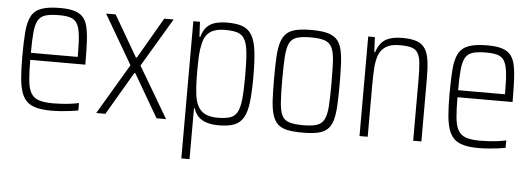

<svg xmlns="http://www.w3.org/2000/svg" viewBox="-48 -652 2714 980"><g transform="rotate(5 1309.5 -162.5)"><path d="M225 8Q179 8 148 0Q117 -8 98.5 -26Q80 -44 70 -74Q60 -104 56.5 -148.5Q53 -193 53 -254Q53 -329 57 -380Q61 -431 77 -461.5Q93 -492 128 -505Q163 -518 225 -518Q268 -518 296 -510Q324 -502 340.5 -484.5Q357 -467 364.5 -437Q372 -407 374.5 -362Q377 -317 377 -256V-241H95Q95 -177 99 -136Q103 -95 116.5 -71.5Q130 -48 157 -39Q184 -30 231 -30Q252 -30 275.5 -31.5Q299 -33 321.5 -36Q344 -39 362 -43V-5Q347 -2 324 1Q301 4 275.5 6Q250 8 225 8ZM335 -257V-295Q335 -358 330 -395Q325 -432 312.5 -450.5Q300 -469 277.5 -475Q255 -481 222 -481Q179 -481 153.5 -473.5Q128 -466 115.5 -445Q103 -424 99 -383.5Q95 -343 95 -277H354Z M454 0 607 -258 460 -510H509L631 -300H636L758 -510H806L658 -261L812 0H763L635 -220H630L501 0Z M907 193V-510H941L945 -433H949Q959 -468 977 -486Q995 -504 1021.5 -511Q1048 -518 1082 -518Q1130 -518 1160 -506.5Q1190 -495 1207 -466.5Q1224 -438 1230.5 -386.5Q1237 -335 1237 -255Q1237 -176 1231 -124.5Q1225 -73 1208 -44Q1191 -15 1161 -3.5Q1131 8 1082 8Q1047 8 1021 0Q995 -8 978 -24.5Q961 -41 953 -68H949V193ZM1071 -30Q1111 -30 1135.5 -37.5Q1160 -45 1173 -68Q1186 -91 1190.5 -136Q1195 -181 1195 -255Q1195 -330 1190.5 -375Q1186 -420 1173 -442.5Q1160 -465 1135.5 -472.5Q1111 -480 1071 -480Q1024 -480 996.5 -461Q969 -442 960 -401Q953 -373 951 -340.5Q949 -308 949 -255Q949 -206 951.5 -172Q954 -138 958 -118Q968 -72 995.5 -51Q1023 -30 1071 -30Z M1512 8Q1464 8 1433.5 1.5Q1403 -5 1385 -21.5Q1367 -38 1357.5 -68Q1348 -98 1345.5 -143.5Q1343 -189 1343 -254Q1343 -319 1345.5 -365Q1348 -411 1357.5 -441Q1367 -471 1385 -487.5Q1403 -504 1433.5 -511Q1464 -518 1512 -518Q1558 -518 1588.5 -511Q1619 -504 1637.5 -487.5Q1656 -471 1665 -441Q1674 -411 1676.5 -365Q1679 -319 1679 -254Q1679 -189 1676.5 -143.5Q1674 -98 1665 -68Q1656 -38 1637.5 -21.5Q1619 -5 1588.5 1.5Q1558 8 1512 8ZM1511 -30Q1557 -30 1582 -38.5Q1607 -47 1619 -70.5Q1631 -94 1634 -138.5Q1637 -183 1637 -254Q1637 -326 1634.5 -370.5Q1632 -415 1620 -439Q1608 -463 1582.5 -471.5Q1557 -480 1511 -480Q1466 -480 1440 -471.5Q1414 -463 1402.5 -439Q1391 -415 1388 -370.5Q1385 -326 1385 -254Q1385 -183 1388 -138.5Q1391 -94 1402 -70.5Q1413 -47 1439 -38.5Q1465 -30 1511 -30Z M1803 0V-510H1837L1841 -433H1845Q1853 -459 1868 -478.5Q1883 -498 1910 -508Q1937 -518 1979 -518Q2025 -518 2053 -507.5Q2081 -497 2095.5 -473.5Q2110 -450 2115 -412Q2120 -374 2120 -321V0H2078V-312Q2078 -367 2074.5 -400Q2071 -433 2059.5 -450.5Q2048 -468 2026 -474Q2004 -480 1967 -480Q1922 -480 1896.5 -463.5Q1871 -447 1860.5 -418.5Q1850 -390 1847.5 -350.5Q1845 -311 1845 -264V0Z M2414 8Q2368 8 2337 0Q2306 -8 2287.5 -26Q2269 -44 2259 -74Q2249 -104 2245.5 -148.5Q2242 -193 2242 -254Q2242 -329 2246 -380Q2250 -431 2266 -461.5Q2282 -492 2317 -505Q2352 -518 2414 -518Q2457 -518 2485 -510Q2513 -502 2529.5 -484.5Q2546 -467 2553.5 -437Q2561 -407 2563.5 -362Q2566 -317 2566 -256V-241H2284Q2284 -177 2288 -136Q2292 -95 2305.5 -71.5Q2319 -48 2346 -39Q2373 -30 2420 -30Q2441 -30 2464.5 -31.5Q2488 -33 2510.5 -36Q2533 -39 2551 -43V-5Q2536 -2 2513 1Q2490 4 2464.5 6Q2439 8 2414 8ZM2524 -257V-295Q2524 -358 2519 -395Q2514 -432 2501.5 -450.5Q2489 -469 2466.5 -475Q2444 -481 2411 -481Q2368 -481 2342.5 -473.5Q2317 -466 2304.5 -445Q2292 -424 2288 -383.5Q2284 -343 2284 -277H2543Z"/></g></svg>

Font: Saira Condensed ExtraLight
Style: Regular
Weight: 250
Width: 3
Designer: Hector Gatti with collaboration of the Omnibus-Type team
Foundry: Omnibus-Type
Version: Version 1.101